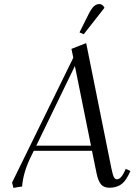

<svg xmlns="http://www.w3.org/2000/svg" viewBox="-20 -926 690 954"><path d="M40 -19 344.2 -639.2 335 -683.1 408.2 -711.9 533.2 -90.8Q540 -57.1 545.9 -46.1Q551.8 -35.2 560.1 -35.2Q579.1 -35.2 594.2 -64.9L605 -86.9L627.9 -76.2L617.2 -54.2Q599.1 -19 576.2 -6.1Q553.2 6.8 523.9 6.8Q497.1 6.8 482.7 -9Q468.3 -24.9 460 -64L437 -176.8H147.9L132.8 -146Q95.2 -69.3 89.8 1Q71.8 2.4 46.9 7.8ZM160.2 -202.1H432.1L352.1 -598.1ZM375 -765.1 420.9 -856.9Q434.6 -883.8 446.5 -894.8Q458.5 -905.8 474.1 -905.8Q490.2 -905.8 499 -887.2L396 -755.9Z"/></svg>

Font: Dihjauti S
Style: Italic
Weight: 400
Italic angle: -9°
Designer: T. Christopher White
Version: Version 3.0.0